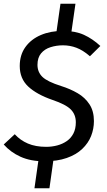

<svg xmlns="http://www.w3.org/2000/svg" viewBox="-21 -844 566 1019"><path d="M182.9 6.9 263.5 -2 241.4 155.1H161.9ZM299.9 -824.1H379.5L356.5 -664.1L276.9 -662.1ZM313.4 -680.1Q378.4 -680.1 424.5 -659.1Q470.6 -638 511.6 -600L456.3 -545.5Q419.3 -577.5 384.8 -590.5Q350.3 -603.5 313.4 -603.5Q278.5 -603.5 247.1 -593.5Q215.7 -583.6 196.8 -560.7Q177.9 -537.8 177.9 -500Q177.9 -461.1 204.4 -435.7Q230.8 -410.3 303.6 -387.4Q351.7 -372.3 391.1 -349.3Q430.6 -326.2 454 -290.2Q477.5 -254.2 477.5 -201.3Q477.5 -160.2 462.5 -122.2Q447.5 -84.2 415.4 -53.6Q383.4 -23.1 333.3 -5.6Q283.3 12 214.1 12Q141 12 87.9 -12.1Q34.8 -36.2 -1.2 -77.2L57.3 -131.6Q86.3 -99.6 127.3 -82.1Q168.3 -64.7 224.1 -64.7Q254 -64.7 282.4 -72.1Q310.8 -79.6 333.2 -95.1Q355.6 -110.5 368.5 -135.4Q381.4 -160.2 381.4 -195Q381.4 -235.9 355 -262.8Q328.6 -289.7 257.8 -313.6Q173.7 -342.7 128.8 -384.7Q83.8 -426.8 83.8 -493.7Q83.8 -552.7 113.9 -594.3Q143.9 -635.9 195.5 -658Q247.1 -680.1 313.4 -680.1Z"/></svg>

Font: Fira Sans Variable
Style: Italic
Weight: 397
Italic angle: -8°
Designer: Carrois Corporate & Edenspiekermann AG
Foundry: Carrois Corporate GbR & Edenspiekermann AG
Version: Version 4.202